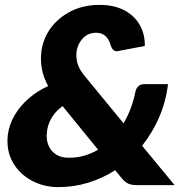

<svg xmlns="http://www.w3.org/2000/svg" viewBox="-20 -757 786 785"><path d="M218 8Q159 8 109 -19Q59 -46 32 -94Q5 -142 12 -206Q18 -249 40.5 -287Q63 -325 98.5 -355.5Q134 -386 177 -405Q157 -442 151 -477Q145 -512 149 -545Q156 -600 188 -643Q220 -686 271 -711.5Q322 -737 387 -737Q447 -737 489 -714.5Q531 -692 552 -654Q573 -616 572 -569L461 -548Q451 -546 444 -552.5Q437 -559 433 -570Q428 -588 420 -599.5Q412 -611 400.5 -617Q389 -623 373 -623Q340 -623 318.5 -600Q297 -577 293 -546Q290 -518 298 -494Q306 -470 329 -443L485 -253Q503 -283 515 -315.5Q527 -348 534 -383Q537 -397 546.5 -405Q556 -413 569 -413H667Q658 -340 630.5 -277Q603 -214 561 -161L694 0H541Q519 0 505 -6Q491 -12 478 -28L451 -61Q399 -28 340.5 -10Q282 8 218 8ZM261 -112Q295 -112 324.5 -120.5Q354 -129 381 -145L236 -323Q215 -308 202 -291Q189 -274 181.5 -256Q174 -238 172 -218Q168 -187 178 -163Q188 -139 209 -125.5Q230 -112 261 -112Z"/></svg>

Font: Aleo Black
Style: Italic
Weight: 900
Italic angle: -7°
Designer: Alessio Laiso
Foundry: Alessio Laiso
Version: Version 2.001;gftools[0.9.29]